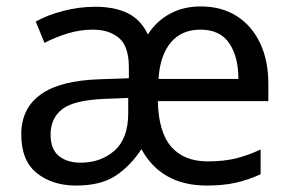

<svg xmlns="http://www.w3.org/2000/svg" viewBox="-20 -566 904 596"><path d="M603 -546Q668 -546 715 -516Q762 -486 787.5 -432Q813 -378 813 -306V-252H470Q472 -156 511.5 -110.5Q551 -65 625 -65Q675 -65 713 -74.5Q751 -84 789 -102V-25Q749 -7 710.5 1.5Q672 10 622 10Q481 10 419 -103Q385 -51 339 -20.5Q293 10 216 10Q143 10 94.5 -28.5Q46 -67 46 -149Q46 -229 106 -272.5Q166 -316 290 -320L380 -323V-357Q380 -422 349.5 -448Q319 -474 268 -474Q228 -474 189.5 -462Q151 -450 118 -433L91 -499Q126 -519 176 -532Q226 -545 275 -545Q337 -545 377.5 -524.5Q418 -504 439 -459Q465 -500 507 -523Q549 -546 603 -546ZM602 -474Q544 -474 510.5 -434.5Q477 -395 472 -321H720Q720 -390 691.5 -432Q663 -474 602 -474ZM303 -259Q209 -255 173 -227Q137 -199 137 -148Q137 -103 162.5 -82Q188 -61 230 -61Q293 -61 335.5 -98.5Q378 -136 378 -214V-262Z"/></svg>

Font: Noto Sans Hatran
Style: Regular
Weight: 400
Designer: Monotype Design Team
Foundry: Monotype Imaging Inc.
Version: Version 2.001; ttfautohint (v1.8.4.7-5d5b)